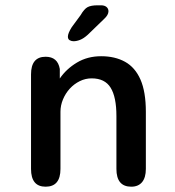

<svg xmlns="http://www.w3.org/2000/svg" viewBox="-20 -699 659 724"><path d="M475 5Q419 5 419 -62V-261.5Q419 -333 397.2 -368.2Q375.5 -403.5 325.5 -403.5Q302 -403.5 280.8 -393Q259.5 -382.5 243.2 -364.8Q227 -347 217.5 -324.2Q208 -301.5 208 -277.5V-62Q208 5 152 5Q97 5 97 -62V-418.5Q97 -485 152 -485Q197.5 -485 205.5 -439V-403Q230 -439 270 -463Q310 -487 361.5 -487Q413.5 -487 451.5 -466Q489.5 -445 509.8 -398.8Q530 -352.5 530 -277.5V-62Q530 -29.5 515.8 -12.2Q501.5 5 475 5ZM257 -543.5Q250 -543.5 243 -547.2Q236 -551 236 -561Q236 -573.5 250.5 -596.5L284 -642Q297.5 -665.5 310.5 -672.2Q323.5 -679 348 -679H361Q374 -679 381.5 -672.8Q389 -666.5 389 -656.5Q389 -642.5 372.5 -627.5L311 -568Q295.5 -554 282.2 -548.8Q269 -543.5 257 -543.5Z"/></svg>

Font: Sono ExtraLight Monospace Medium
Style: Regular
Weight: 500
Version: Version 2.112